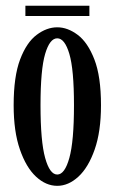

<svg xmlns="http://www.w3.org/2000/svg" viewBox="-20 -622 392 654"><path d="M175 11Q136.5 11 102.8 -20.2Q69 -51.5 47.8 -112.8Q26.5 -174 26.5 -263.5Q26.5 -361.5 48.5 -419.5Q70.5 -477.5 104.8 -503.2Q139 -529 175 -529Q210.5 -529 244.8 -503.2Q279 -477.5 301.5 -419.5Q324 -361.5 324 -263.5Q324 -174 302.5 -112.8Q281 -51.5 247 -20.2Q213 11 175 11ZM175 -27.5Q200.5 -27.5 216.2 -84Q232 -140.5 232 -263.5Q232 -385.5 216.2 -438.5Q200.5 -491.5 175 -491.5Q149.5 -491.5 133.8 -438.5Q118 -385.5 118 -263.5Q118 -140.5 133.8 -84Q149.5 -27.5 175 -27.5ZM66.5 -567.5V-602.5H284.5V-567.5Z"/></svg>

Font: Imbue 10pt Medium
Style: Regular
Weight: 500
Designer: Tyler Finck
Foundry: Etcetera Type Company
Version: Version 1.102; ttfautohint (v1.8.3)